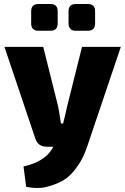

<svg xmlns="http://www.w3.org/2000/svg" viewBox="-20 -730 624 955"><path d="M231 -577H171Q135 -577 135 -614V-674Q135 -710 171 -710H231Q267 -710 267 -674V-614Q267 -577 231 -577ZM417 -577H357Q321 -577 321 -614V-674Q321 -710 357 -710H417Q453 -710 453 -674V-614Q453 -577 417 -577ZM581 -497 415 -5Q404 29 388.5 59Q373 89 347 121Q321 153 288 171Q255 189 210 200Q165 211 110 199L97 98Q209 73 245 0H213Q168 0 155 -43L2 -497H195L269 -201Q275 -171 283 -116H294Q301 -142 314 -201L388 -497Z"/></svg>

Font: Exo 2.0 Extra Bold
Style: Regular
Weight: 800
Designer: Natanael Gama
Version: Version 1.001;PS 001.001;hotconv 1.0.70;makeotf.lib2.5.58329